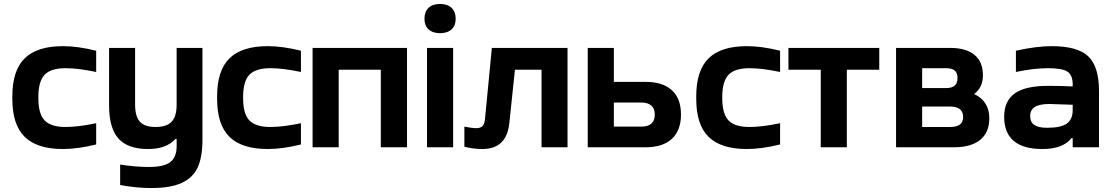

<svg xmlns="http://www.w3.org/2000/svg" viewBox="-20 -741 5571 966"><path d="M42 -255.9Q42 -386.7 104.5 -447.8Q167 -508.8 296.9 -508.8Q371.1 -508.8 463.9 -485.8V-378.9Q373 -397.9 310.1 -397.9Q236.3 -397.9 204.6 -365Q172.9 -332 172.9 -252V-248Q172.9 -168 204.6 -135Q236.3 -102.1 310.1 -102.1Q373 -102.1 463.9 -121.1V-14.2Q371.1 8.8 296.9 8.8Q167 8.8 104.5 -52.2Q42 -113.3 42 -244.1Z M998.5 -37.1Q998.5 49.3 974.6 101.3Q950.7 153.3 894.3 179.2Q837.9 205.1 741.7 205.1Q666.5 205.1 584.5 189.9V86.9Q661.1 99.1 729.5 99.1Q806.2 99.1 837.4 74Q868.7 48.8 868.7 -4.9V-42H862.8Q816.9 8.8 725.6 8.8Q623 8.8 575.9 -43.9Q528.8 -96.7 528.8 -210.9V-500H659.7V-214.8Q659.7 -155.8 683.6 -128.9Q707.5 -102.1 762.7 -102.1Q818.8 -102.1 843.8 -128.9Q868.7 -155.8 868.7 -214.8V-500H998.5Z M1072.3 -255.9Q1072.3 -386.7 1134.8 -447.8Q1197.3 -508.8 1327.1 -508.8Q1401.4 -508.8 1494.1 -485.8V-378.9Q1403.3 -397.9 1340.3 -397.9Q1266.6 -397.9 1234.9 -365Q1203.1 -332 1203.1 -252V-248Q1203.1 -168 1234.9 -135Q1266.6 -102.1 1340.3 -102.1Q1403.3 -102.1 1494.1 -121.1V-14.2Q1401.4 8.8 1327.1 8.8Q1197.3 8.8 1134.8 -52.2Q1072.3 -113.3 1072.3 -244.1Z M1552.7 0V-500H2027.8V0H1896V-390.1H1684.1V0Z M2128.4 -500H2259.8V0H2128.4ZM2115.7 -645V-647.9Q2115.7 -681.6 2136 -701.4Q2156.2 -721.2 2193.8 -721.2Q2231 -721.2 2251.7 -701.7Q2272.5 -682.1 2272.5 -647.9V-645Q2272.5 -612.3 2252 -593.3Q2231.4 -574.2 2193.8 -574.2Q2156.7 -574.2 2136.2 -593.3Q2115.7 -612.3 2115.7 -645Z M2542.5 -121.1Q2528.8 8.8 2406.7 8.8Q2360.8 8.8 2316.4 -2.9V-104Q2353 -96.2 2378.4 -96.2Q2397.5 -96.2 2408 -107.2Q2418.5 -118.2 2420.4 -145L2454.6 -500H2835.4V0H2704.6V-390.1H2570.8Z M2937 0V-500H3068.4V-329.1H3228Q3314.5 -329.1 3360.4 -287.1Q3406.2 -245.1 3406.2 -165Q3406.2 -85 3360.4 -42.5Q3314.5 0 3228 0ZM3068.4 -104H3207Q3274.4 -104 3274.4 -165Q3274.4 -194.3 3257.1 -209.7Q3239.7 -225.1 3207 -225.1H3068.4Z M3482.9 -255.9Q3482.9 -386.7 3545.4 -447.8Q3607.9 -508.8 3737.8 -508.8Q3812 -508.8 3904.8 -485.8V-378.9Q3814 -397.9 3751 -397.9Q3677.2 -397.9 3645.5 -365Q3613.8 -332 3613.8 -252V-248Q3613.8 -168 3645.5 -135Q3677.2 -102.1 3751 -102.1Q3814 -102.1 3904.8 -121.1V-14.2Q3812 8.8 3737.8 8.8Q3607.9 8.8 3545.4 -52.2Q3482.9 -113.3 3482.9 -244.1Z M4109.4 0V-390.1H3946.8V-500H4403.8V-390.1H4240.7V0Z M4488.3 0V-500H4759.3Q4840.8 -500 4883.1 -464.8Q4925.3 -429.7 4925.3 -362.8Q4925.3 -300.3 4881.3 -268.1Q4957.5 -231.4 4957.5 -146Q4957.5 -74.7 4911.6 -37.4Q4865.7 0 4779.3 0ZM4619.6 -102.1H4758.3Q4793 -102.1 4809.3 -114.3Q4825.7 -126.5 4825.7 -152.8Q4825.7 -205.1 4758.3 -205.1H4619.6ZM4619.6 -297.9H4739.3Q4769 -297.9 4783.2 -310.1Q4797.4 -322.3 4797.4 -348.1Q4797.4 -374.5 4783.4 -386.2Q4769.5 -397.9 4739.3 -397.9H4619.6Z M5271 -508.8Q5401.9 -508.8 5455.6 -457.3Q5509.3 -405.8 5509.3 -284.2V0H5377V-45.9H5371.1Q5327.1 8.8 5225.1 8.8Q5032.2 8.8 5032.2 -153.8Q5032.2 -233.4 5085.7 -271.2Q5139.2 -309.1 5252.9 -309.1Q5317.9 -309.1 5377 -306.2V-315.9Q5377 -362.8 5350.8 -380.4Q5324.7 -397.9 5252.9 -397.9Q5180.7 -397.9 5091.3 -378.9V-485.8Q5194.3 -508.8 5271 -508.8ZM5248 -98.1Q5317.9 -98.1 5347.4 -119.4Q5377 -140.6 5377 -187V-213.9Q5279.3 -217.8 5260.3 -217.8Q5210.4 -217.8 5186.8 -202.9Q5163.1 -188 5163.1 -157.2Q5163.1 -126.5 5184.1 -112.3Q5205.1 -98.1 5248 -98.1Z"/></svg>

Font: LT Wave Text Bold
Style: Regular
Weight: 700
Designer: Daniel Lyons
Version: Version 2.5 (Glyphs App)